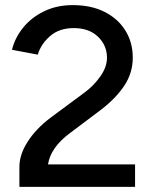

<svg xmlns="http://www.w3.org/2000/svg" viewBox="-20 -732 604 752"><path d="M56 0V-79Q56 -126 88 -176.5Q120 -227 178 -271L313 -371Q348 -397 373.5 -433.5Q399 -470 399 -506Q399 -554 364 -588Q329 -622 269 -622Q212 -622 176 -590.5Q140 -559 128 -518L27 -537Q38 -583 70 -623Q102 -663 152 -687.5Q202 -712 265 -712Q337 -712 389.5 -685.5Q442 -659 471 -612.5Q500 -566 500 -506Q500 -448 468.5 -399Q437 -350 378 -304L253 -210Q178 -154 168 -88H509V0Z"/></svg>

Font: Figtree Medium
Style: Regular
Weight: 500
Designer: Erik Kennedy
Foundry: Erik Kennedy
Version: Version 2.001; ttfautohint (v1.8.4.7-5d5b);gftools[0.9.27]